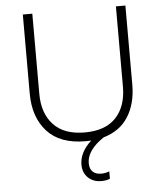

<svg xmlns="http://www.w3.org/2000/svg" viewBox="-63 -785 926 1089"><g transform="rotate(-5 400.0 -240.0)"><path d="M108 -280V-730H162V-273Q162 -162 222.5 -97.5Q283 -33 400 -33Q518 -33 578 -97Q638 -161 638 -273V-730H692V-280Q692 -172 645 -97.5Q598 -23 504 4L478 23Q407 80 407 143Q407 175 424.5 191.5Q442 208 472 208Q497 208 519 199V241Q498 250 470 250Q424 250 394.5 222Q365 194 365 147Q365 78 432 16L400 17Q255 17 181.5 -64Q108 -145 108 -280Z"/></g></svg>

Font: Sora-SIA ExtraLight
Style: Regular
Weight: 200
Designer: Jonathan Barnbrook, Julián Moncada
Foundry: Barnbrook Fonts
Version: Version 2.000